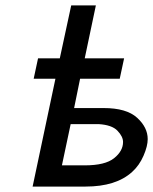

<svg xmlns="http://www.w3.org/2000/svg" viewBox="-20 -687 565 707"><path d="M100.1 0 184.1 -397H104L120.1 -472.2H200.2L242.2 -667H333L292 -472.2H437L420.9 -397H274.9L252.9 -289.1H361.8Q445.8 -289.1 484.9 -253.4Q523.9 -217.8 523.9 -174.8Q523.9 -148.9 508.5 -113.5Q493.2 -78.1 466.8 -54.2Q407.7 0 294.9 0ZM208 -78.1H292Q367.2 -78.1 400.1 -104.5Q433.1 -130.9 433.1 -164.1Q433.1 -184.1 412.6 -205.6Q392.1 -227.1 342.8 -230H240.2Z"/></svg>

Font: CMU Bright
Style: SemiBoldOblique
Weight: 600
Italic angle: -12°
Version: Version 0.7.0